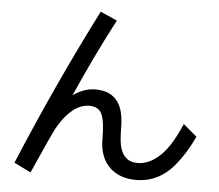

<svg xmlns="http://www.w3.org/2000/svg" viewBox="-54 -777 1028 902"><g transform="rotate(5 460.0 -326.5)"><path d="M464 -682Q416 -591 371.5 -498Q327 -405 287 -314Q310 -331 337 -341Q364 -351 392 -351Q431 -351 457 -338.5Q483 -326 499 -303Q515 -280 521.5 -248.5Q528 -217 528 -180Q528 -150 531 -121.5Q534 -93 543.5 -71.5Q553 -50 571 -37Q589 -24 619 -24Q677 -24 731 -78Q756 -104 777.5 -140.5Q799 -177 820 -225L884 -171Q857 -114 829.5 -74Q802 -34 776 -8Q709 56 619 56Q545 56 499 16Q445 -32 445 -122Q445 -205 430 -238Q415 -272 370 -272Q293 -271 229 -166Q216 -145 190 -87.5Q164 -30 122 64L43 25Q124 -169 208.5 -352.5Q293 -536 385 -717Z"/></g></svg>

Font: BM YEONSUNG
Style: Regular
Weight: 400
Designer: Bongjin Kim; Myungsoo Han; Jaehyun Keum; Jihee Min; Dokyung Lee; Chorong Kim; Jooyeon Kang; Sang-a Kim;
Foundry: Sandoll Communications Inc.
Version: Version 1.000;PS 1;hotconv 16.6.51;makeotf.lib2.5.65220